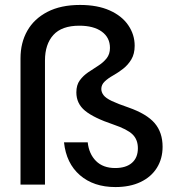

<svg xmlns="http://www.w3.org/2000/svg" viewBox="-20 -747 708 777"><path d="M447 10Q359 10 303.5 -38Q248 -86 239 -171H335Q340 -124 368.5 -95.5Q397 -67 446 -67Q490 -67 514 -88Q538 -109 538 -147Q538 -182 516.5 -203Q495 -224 439 -243Q359 -270 324 -299Q289 -328 289 -373Q289 -403 303 -422Q317 -441 337 -454.5Q357 -468 377.5 -481Q398 -494 411.5 -511Q425 -528 425 -553Q425 -595 392 -619Q359 -643 301 -643Q230 -643 196 -605.5Q162 -568 162 -502V0H63V-511Q63 -574 90.5 -622.5Q118 -671 172 -699Q226 -727 304 -727Q374 -727 423.5 -705Q473 -683 499 -645Q525 -607 525 -562Q525 -529 511.5 -506.5Q498 -484 478 -468.5Q458 -453 437.5 -441.5Q417 -430 403.5 -417Q390 -404 390 -387Q390 -374 399 -362Q408 -350 432 -338.5Q456 -327 500 -312Q574 -286 606 -248.5Q638 -211 638 -153Q638 -105 615 -68Q592 -31 549 -10.5Q506 10 447 10Z"/></svg>

Font: DM Sans 28pt Medium
Style: Regular
Weight: 500
Version: Version 4.004;gftools[0.9.30]